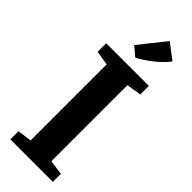

<svg xmlns="http://www.w3.org/2000/svg" viewBox="-321 -1025 1051 1051"><g transform="rotate(45 204.5 -499.0)"><path d="M123 -74V-663L39.5 -676.5V-743H369.5V-676.5L284 -663V-73.5L369.5 -62.5V0H40.5V-63.5ZM207.5 -800 155 -844.5 277 -997.5 366.5 -929Q351 -908.5 331.5 -889.5Q312 -870.5 290.5 -853.8Q269 -837 247.8 -823.2Q226.5 -809.5 208 -800Z"/></g></svg>

Font: Merriweather ExtraBold
Style: Regular
Weight: 800
Version: Version 2.100